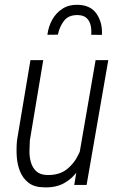

<svg xmlns="http://www.w3.org/2000/svg" viewBox="-20 -783 507 813"><path d="M314.9 -124 384.8 -528.3H438.5L346.7 0H294.4ZM341.8 -220.7 366.2 -221.7Q359.4 -179.2 346.2 -137.2Q333 -95.2 310.1 -61.3Q287.1 -27.3 251.7 -7.6Q216.3 12.2 166 10.3Q125 9.8 100.6 -9.3Q76.2 -28.3 64.5 -58.1Q52.7 -87.9 50.8 -122.6Q48.8 -157.2 52.2 -189.9L108.9 -528.3H163.1L106.4 -188.5Q105 -167 104.7 -142.3Q104.5 -117.7 111.1 -95.2Q117.7 -72.8 133.3 -58.1Q148.9 -43.5 176.8 -42Q230 -40 263.2 -66.4Q296.4 -92.8 314.9 -134.3Q333.5 -175.8 341.8 -220.7ZM411.6 -635.3 366.2 -635.7Q368.2 -656.7 363.8 -675.8Q359.4 -694.8 346.4 -706.8Q333.5 -718.8 308.6 -719.2Q270 -719.7 251 -694.8Q231.9 -669.9 225.1 -636.2L180.7 -635.7Q185.1 -670.9 201.4 -700Q217.8 -729 244.9 -746.3Q272 -763.7 309.6 -762.7Q364.7 -761.2 389.6 -723.6Q414.6 -686 411.6 -635.3Z"/></svg>

Font: Roboto Condensed Light
Style: Italic
Weight: 300
Italic angle: -12°
Designer: Christian Robertson
Foundry: Google
Version: Version 3.0; 2020